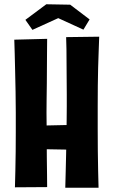

<svg xmlns="http://www.w3.org/2000/svg" viewBox="-20 -880 531 900"><path d="M286 0Q287 -35 288 -76.5Q289 -118 290 -161Q291 -204 291.5 -245Q292 -286 292.5 -321Q293 -356 293 -381Q293 -406 293 -438.5Q293 -471 292.5 -508Q292 -545 292 -581.5Q292 -618 291.5 -650Q291 -682 290 -706L445 -708Q444 -675 442.5 -639Q441 -603 440 -563Q439 -523 438.5 -478.5Q438 -434 438 -383Q438 -330 438 -277Q438 -224 438.5 -174.5Q439 -125 440 -80.5Q441 -36 442 0ZM109 -290 389 -296V-177L109 -182ZM50 -2Q51 -38 52 -80.5Q53 -123 53.5 -168.5Q54 -214 54 -261Q54 -308 54 -353Q54 -401 53 -449.5Q52 -498 51 -543.5Q50 -589 49 -628Q48 -667 47 -694L201 -698Q201 -676 200.5 -642Q200 -608 200 -569Q200 -530 199.5 -490Q199 -450 198.5 -414Q198 -378 198 -352Q198 -332 198.5 -298Q199 -264 199 -222.5Q199 -181 199.5 -139.5Q200 -98 200.5 -62Q201 -26 201 -3ZM371 -741 253 -795 132 -740 99 -787 197 -860 309 -858 400 -789Z"/></svg>

Font: Truculenta Black
Style: Regular
Weight: 900
Version: Version 1.002